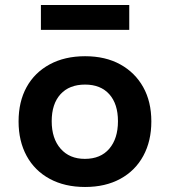

<svg xmlns="http://www.w3.org/2000/svg" viewBox="-20 -735 677 765"><path d="M319 10Q238 10 178 -22.5Q118 -55 86 -114Q54 -173 54 -251Q54 -330 86 -388Q118 -446 178 -478.5Q238 -511 319 -511Q400 -511 459 -478.5Q518 -446 550.5 -388Q583 -330 583 -251Q583 -173 551 -114Q519 -55 459.5 -22.5Q400 10 319 10ZM318 -102Q381 -102 415.5 -142.5Q450 -183 450 -252Q450 -321 415.5 -359.5Q381 -398 319 -398Q256 -398 221 -359.5Q186 -321 186 -252Q186 -183 221.5 -142.5Q257 -102 318 -102ZM143 -616V-715H495V-616Z"/></svg>

Font: Nunito Sans 7pt
Style: Bold
Weight: 700
Designer: Vernon Adams
Foundry: Vernon Adams
Version: Version 3.101;gftools[0.9.27]